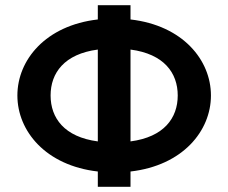

<svg xmlns="http://www.w3.org/2000/svg" viewBox="-20 -720 880 740"><path d="M357 0H483V-59C684 -82 793 -215 793 -352C793 -489 684 -622 483 -645V-700H357V-645C156 -622 47 -489 47 -352C47 -215 156 -82 357 -59ZM175 -352C175 -439 228 -512 357 -529V-175C228 -192 175 -265 175 -352ZM483 -175V-529C612 -512 665 -439 665 -352C665 -265 612 -192 483 -175Z"/></svg>

Font: KT Kiyosuna Sans Bold
Style: Regular
Weight: 700
Designer: [Zen Kaku Gothic] Yoshimichi Ohira
Version: Version 1.010;Glyphs 3.1.2 (3151)